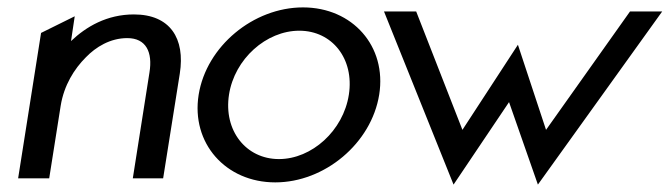

<svg xmlns="http://www.w3.org/2000/svg" viewBox="-20 -482 1810 519"><path d="M29 0H113L144 -196C153 -252 181 -296 212 -327C239 -355 278 -379 324 -379C375 -379 393 -341 384 -286L339 0H421L466 -283C481 -378 440 -443 342 -443C269 -443 213 -410 172 -371L182 -438L91 -393Z M517 -226C496 -95 590 11 724 11C858 11 984 -95 1005 -226C1026 -357 933 -462 799 -462C665 -462 538 -357 517 -226ZM599 -226C614 -323 700 -399 789 -399C878 -399 938 -323 923 -226C908 -129 823 -52 734 -52C645 -52 584 -129 599 -226Z M1018 -451 1206 17 1356 -206 1434 17 1770 -451H1683L1456 -131L1380 -361L1230 -131L1105 -451Z"/></svg>

Font: Charger Sport
Style: DfBdObl
Weight: 400
Designer: Jasper
Foundry: Cannot Into Space Fonts
Version: Version 1.1